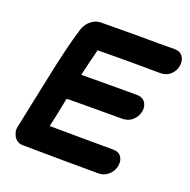

<svg xmlns="http://www.w3.org/2000/svg" viewBox="-127 -841 955 965"><g transform="rotate(20 350.0 -358.0)"><path d="M497 1Q525 1 544.5 -13Q564 -27 573.5 -47.5Q583 -68 581.5 -88.5Q580 -109 567 -123Q554 -137 527 -137Q391 -137 188 -139Q199 -185 221 -297Q267 -298 516 -298Q545 -298 564.5 -312Q584 -326 593.5 -346.5Q603 -367 601 -387.5Q599 -408 585.5 -422Q572 -436 545 -436Q297 -436 249 -435Q268 -518 284 -579Q340 -580 451 -580Q562 -579 618 -579Q647 -579 666 -593Q685 -607 693.5 -627.5Q702 -648 700 -668.5Q698 -689 684.5 -703Q671 -717 645 -717Q572 -716 448 -717Q324 -717 251 -716Q228 -715 208.5 -702.5Q189 -690 177 -670Q170 -659 166 -646Q134 -543 97 -363Q46 -116 38 -81Q33 -60 41 -42Q46 -25 60 -13.5Q74 -2 94 -2Q349 1 497 1Z"/></g></svg>

Font: Balsamiq Sans
Style: Bold Italic
Weight: 700
Italic angle: -12°
Designer: Michael Angeles
Foundry: Balsamiq SRL
Version: Version 1.020; ttfautohint (v1.8.4.7-5d5b);gftools[0.9.26]